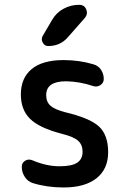

<svg xmlns="http://www.w3.org/2000/svg" viewBox="-20 -785 540 814"><path d="M201.2 -701.2Q218.8 -731.4 249.5 -748Q280.3 -764.6 315.4 -764.6Q337.9 -764.6 345.7 -745.1Q353.5 -725.6 339.8 -709L267.6 -627Q235.4 -589.8 184.6 -589.8Q168.9 -589.8 161.1 -604.5Q153.3 -619.1 161.1 -632.8ZM242.2 -217.8Q147.5 -242.2 107.9 -280.8Q68.4 -319.3 68.4 -384.8Q68.4 -454.1 114.3 -492.2Q160.2 -530.3 250 -530.3Q315.4 -530.3 375 -512.7Q396.5 -506.8 408.2 -489.3Q419.9 -471.7 419.9 -450.2Q419.9 -433.6 405.8 -424.3Q391.6 -415 376 -419.9Q317.4 -439.5 259.8 -440.4Q175.8 -440.4 175.8 -381.8Q175.8 -353.5 193.4 -337.4Q210.9 -321.3 254.9 -309.6Q362.3 -284.2 400.4 -248Q438.5 -211.9 438.5 -139.6Q438.5 -68.4 389.2 -29.3Q339.8 9.8 250 9.8Q178.7 9.8 119.1 -8.8Q97.7 -15.6 85 -35.2Q72.3 -54.7 72.3 -78.1Q72.3 -94.7 86.4 -103.5Q100.6 -112.3 117.2 -105.5Q176.8 -80.1 232.4 -80.1Q284.2 -80.1 307.1 -95.2Q330.1 -110.4 330.1 -141.6Q330.1 -170.9 311.5 -188Q293 -205.1 242.2 -217.8Z"/></svg>

Font: Rounded-X Mgen+ 2m medium
Style: Regular
Weight: 500
Designer: [Source Han Sans]
Ryoko NISHIZUKA  (kana & ideographs); Paul D. Hunt (Latin, Greek & Cyrillic); Wenlong ZHANG  (bopomofo
Version: Version 1.059.20150602